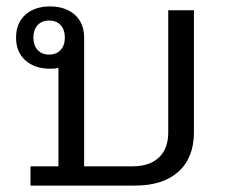

<svg xmlns="http://www.w3.org/2000/svg" viewBox="-20 -578 726 598"><path d="M162 -60V-367Q157 -365 150 -364.5Q143 -364 136 -364Q88 -364 59 -390Q30 -416 30 -461Q30 -506 59 -532Q88 -558 136 -558Q184 -558 213 -532Q242 -506 242 -461V-60H393Q446 -60 475 -87.5Q504 -115 504 -166V-546H584V-166Q584 -87 536 -43.5Q488 0 401 0H75V-60ZM133 -408Q156 -408 169 -422.5Q182 -437 182 -461Q182 -485 169 -499.5Q156 -514 133 -514Q110 -514 97 -499.5Q84 -485 84 -461Q84 -437 97 -422.5Q110 -408 133 -408Z"/></svg>

Font: IBM Plex Sans Thai Looped
Style: Regular
Weight: 400
Designer: Mike Abbink, Paul van der Laan, Pieter van Rosmalen, Ben Mitchell, Mark Frömberg
Foundry: Bold Monday
Version: Version 1.1